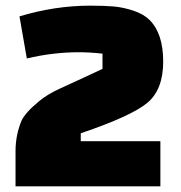

<svg xmlns="http://www.w3.org/2000/svg" viewBox="-20 -660 640 680"><path d="M75 -453 49 -602Q175 -640 300 -640Q350 -640 383.5 -637Q417 -634 453 -622Q489 -610 510 -589Q558 -541 558 -442Q558 -343 502 -296Q446 -249 266 -188V-160H548V0H35V-125Q35 -181 56 -232Q69 -261 119 -302Q146 -325 191.5 -346Q237 -367 277.5 -385.5Q318 -404 343 -416V-470Q298 -475 260 -475Q168 -475 75 -453Z"/></svg>

Font: Myanmar Thuriya
Style: Regular
Weight: 400
Designer: Danh Hong
Foundry: Google Inc.
Version: Version 2.00 November 23, 2015